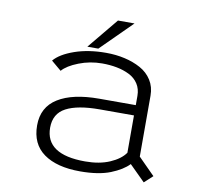

<svg xmlns="http://www.w3.org/2000/svg" viewBox="-76 -738 862 828"><g transform="rotate(10 355.0 -323.5)"><path d="M264.5 -524 375 -658H447.5L312.5 -524ZM605.5 10 537 -58Q510.5 -30 459 -9.5Q407.5 11 326.5 11Q224.5 11 167.2 -30Q110 -71 110 -152.5Q110 -232.5 174 -272.2Q238 -312 354 -312H514V-352.5Q514 -383 499.5 -405.2Q485 -427.5 459.8 -440Q434.5 -452.5 404.8 -458.2Q375 -464 340.5 -464Q287.5 -464 238.8 -445Q190 -426 169 -401.5L125 -438.5Q151 -469.5 211.2 -490.8Q271.5 -512 349 -512Q392.5 -512 431 -503.2Q469.5 -494.5 501 -477.2Q532.5 -460 551 -430.8Q569.5 -401.5 569.5 -363.5V-96.5L642 -23.5ZM340.5 -35Q403 -35 448.2 -54.5Q493.5 -74 514 -103.5V-267H364Q267.5 -267 217.2 -240.5Q167 -214 167 -152.5Q167 -35 340.5 -35Z"/></g></svg>

Font: League Mono UltraLight
Style: Regular
Weight: 200
Width: 6
Designer: Tyler Finck
Foundry: The League of Moveable Type / Tyler Finck
Version: Version 2.210